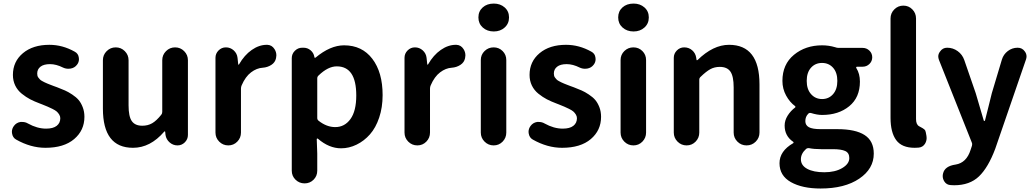

<svg xmlns="http://www.w3.org/2000/svg" viewBox="-20 -830 5912 1096"><path d="M239.3 13.7Q155.3 13.7 72.3 -33.2Q52.7 -43.9 48.8 -68.4Q47.9 -73.2 47.9 -77.1Q47.9 -95.7 59.6 -111.3Q73.2 -129.9 96.7 -133.8Q102.5 -133.8 107.4 -133.8Q125 -133.8 139.6 -125Q192.4 -95.7 243.2 -95.7Q283.2 -95.7 303.7 -111.8Q324.2 -127.9 324.2 -155.3Q324.2 -166 317.9 -176.3Q311.5 -186.5 303.7 -193.4Q295.9 -200.2 279.3 -208.5Q262.7 -216.8 252 -221.2Q241.2 -225.6 219.7 -234.4Q210.9 -237.3 207 -239.3Q175.8 -251 152.3 -263.2Q128.9 -275.4 104.5 -294.9Q80.1 -314.5 66.9 -341.8Q53.7 -369.1 53.7 -402.3Q53.7 -478.5 110.8 -526.4Q168 -574.2 261.7 -574.2Q336.9 -574.2 406.2 -535.2Q426.8 -524.4 429.7 -502Q430.7 -497.1 430.7 -492.2Q430.7 -474.6 419.9 -460.9Q406.2 -442.4 382.8 -438.5Q377 -437.5 370.1 -437.5Q354.5 -437.5 339.8 -444.3Q300.8 -463.9 265.6 -463.9Q229.5 -463.9 210.9 -449.2Q192.4 -434.6 192.4 -410.2Q192.4 -403.3 193.8 -397.5Q195.3 -391.6 199.7 -386.2Q204.1 -380.9 208 -376.5Q211.9 -372.1 220.2 -367.7Q228.5 -363.3 233.9 -360.4Q239.3 -357.4 250.5 -353Q261.7 -348.6 267.6 -346.2Q273.4 -343.8 286.6 -338.9Q299.8 -334 305.7 -332Q333 -321.3 351.1 -313.5Q369.1 -305.7 392.1 -290.5Q415 -275.4 428.7 -259.3Q442.4 -243.2 452.1 -218.3Q461.9 -193.4 461.9 -163.1Q461.9 -85.9 403.3 -36.1Q344.7 13.7 239.3 13.7Z M739.3 13.7Q567.4 13.7 567.4 -210V-486.3Q567.4 -516.6 588.9 -538.1Q610.4 -559.6 640.6 -559.6Q670.9 -559.6 692.4 -538.1Q713.9 -516.6 713.9 -486.3V-228.5Q713.9 -165 732.4 -138.7Q751 -112.3 792 -112.3Q824.2 -112.3 848.6 -126.5Q873 -140.6 900.4 -174.8Q906.2 -181.6 906.2 -191.4V-486.3Q906.2 -516.6 927.7 -538.1Q949.2 -559.6 979.5 -559.6Q1009.8 -559.6 1031.2 -538.1Q1052.7 -516.6 1052.7 -486.3V-59.6Q1052.7 -35.2 1035.2 -17.6Q1017.6 0 993.2 0Q967.8 0 948.2 -17.1Q928.7 -34.2 924.8 -59.6L922.9 -78.1Q921.9 -80.1 919.9 -80.1Q918 -80.1 917 -78.1Q837.9 13.7 739.3 13.7Z M1210 -73.2V-500Q1210 -524.4 1227.5 -542Q1245.1 -559.6 1269.5 -559.6Q1294.9 -559.6 1314 -542.5Q1333 -525.4 1335.9 -500L1339.8 -462.9Q1339.8 -460.9 1341.8 -460.9Q1343.8 -460.9 1344.7 -462.9Q1375 -515.6 1417 -544.9Q1459 -574.2 1502.9 -574.2Q1503.9 -574.2 1505.9 -574.2Q1532.2 -573.2 1546.9 -549.8Q1557.6 -533.2 1557.6 -513.7Q1557.6 -506.8 1555.7 -498Q1550.8 -473.6 1528.8 -459.5Q1506.8 -445.3 1479.5 -443.4Q1445.3 -441.4 1413.1 -417Q1380.9 -392.6 1359.4 -342.8Q1355.5 -334 1355.5 -324.2V-73.2Q1355.5 -43 1334.5 -21.5Q1313.5 0 1283.2 0Q1252.9 0 1231.4 -21.5Q1210 -43 1210 -73.2Z M1645.5 144.5V-498Q1645.5 -522.5 1663.1 -540Q1680.7 -557.6 1705.1 -557.6H1712.9Q1735.4 -557.6 1752.9 -543Q1770.5 -528.3 1774.4 -505.9L1775.4 -502Q1775.4 -500 1777.3 -500Q1779.3 -500 1781.2 -501Q1865.2 -571.3 1944.3 -571.3Q2046.9 -571.3 2105.5 -494.1Q2164.1 -417 2164.1 -287.1Q2164.1 -216.8 2144.5 -158.7Q2125 -100.6 2091.8 -63Q2058.6 -25.4 2015.6 -4.4Q1972.7 16.6 1926.8 16.6Q1858.4 16.6 1794.9 -38.1Q1793 -40 1790.5 -39.1Q1788.1 -38.1 1788.1 -35.2L1791 46.9V144.5Q1791 174.8 1770 195.8Q1749 216.8 1718.8 216.8Q1688.5 216.8 1667 195.8Q1645.5 174.8 1645.5 144.5ZM1893.6 -104.5Q1947.3 -104.5 1980.5 -150.4Q2013.7 -196.3 2013.7 -285.2Q2013.7 -451.2 1902.3 -451.2Q1852.5 -451.2 1798.8 -399.4Q1791 -392.6 1791 -382.8V-156.2Q1791 -146.5 1798.8 -140.6Q1844.7 -104.5 1893.6 -104.5Z M2289.1 -73.2V-500Q2289.1 -524.4 2306.6 -542Q2324.2 -559.6 2348.6 -559.6Q2374 -559.6 2393.1 -542.5Q2412.1 -525.4 2415 -500L2418.9 -462.9Q2418.9 -460.9 2420.9 -460.9Q2422.9 -460.9 2423.8 -462.9Q2454.1 -515.6 2496.1 -544.9Q2538.1 -574.2 2582 -574.2Q2583 -574.2 2585 -574.2Q2611.3 -573.2 2626 -549.8Q2636.7 -533.2 2636.7 -513.7Q2636.7 -506.8 2634.8 -498Q2629.9 -473.6 2607.9 -459.5Q2585.9 -445.3 2558.6 -443.4Q2524.4 -441.4 2492.2 -417Q2460 -392.6 2438.5 -342.8Q2434.6 -334 2434.6 -324.2V-73.2Q2434.6 -43 2413.6 -21.5Q2392.6 0 2362.3 0Q2332 0 2310.5 -21.5Q2289.1 -43 2289.1 -73.2Z M2724.6 -73.2V-487.3Q2724.6 -517.6 2746.1 -538.6Q2767.6 -559.6 2797.9 -559.6Q2828.1 -559.6 2849.1 -538.6Q2870.1 -517.6 2870.1 -487.3V-73.2Q2870.1 -43 2849.1 -21.5Q2828.1 0 2797.9 0Q2767.6 0 2746.1 -21.5Q2724.6 -43 2724.6 -73.2ZM2798.8 -650.4Q2760.7 -650.4 2735.8 -672.9Q2710.9 -695.3 2710.9 -730.5Q2710.9 -765.6 2735.4 -787.6Q2759.8 -809.6 2798.8 -809.6Q2835.9 -809.6 2860.8 -787.6Q2885.7 -765.6 2885.7 -730.5Q2885.7 -695.3 2860.8 -672.9Q2835.9 -650.4 2798.8 -650.4Z M3188.5 13.7Q3104.5 13.7 3021.5 -33.2Q3002 -43.9 2998 -68.4Q2997.1 -73.2 2997.1 -77.1Q2997.1 -95.7 3008.8 -111.3Q3022.5 -129.9 3045.9 -133.8Q3051.8 -133.8 3056.6 -133.8Q3074.2 -133.8 3088.9 -125Q3141.6 -95.7 3192.4 -95.7Q3232.4 -95.7 3252.9 -111.8Q3273.4 -127.9 3273.4 -155.3Q3273.4 -166 3267.1 -176.3Q3260.7 -186.5 3252.9 -193.4Q3245.1 -200.2 3228.5 -208.5Q3211.9 -216.8 3201.2 -221.2Q3190.4 -225.6 3168.9 -234.4Q3160.2 -237.3 3156.2 -239.3Q3125 -251 3101.6 -263.2Q3078.1 -275.4 3053.7 -294.9Q3029.3 -314.5 3016.1 -341.8Q3002.9 -369.1 3002.9 -402.3Q3002.9 -478.5 3060.1 -526.4Q3117.2 -574.2 3210.9 -574.2Q3286.1 -574.2 3355.5 -535.2Q3376 -524.4 3378.9 -502Q3379.9 -497.1 3379.9 -492.2Q3379.9 -474.6 3369.1 -460.9Q3355.5 -442.4 3332 -438.5Q3326.2 -437.5 3319.3 -437.5Q3303.7 -437.5 3289.1 -444.3Q3250 -463.9 3214.8 -463.9Q3178.7 -463.9 3160.2 -449.2Q3141.6 -434.6 3141.6 -410.2Q3141.6 -403.3 3143.1 -397.5Q3144.5 -391.6 3148.9 -386.2Q3153.3 -380.9 3157.2 -376.5Q3161.1 -372.1 3169.4 -367.7Q3177.7 -363.3 3183.1 -360.4Q3188.5 -357.4 3199.7 -353Q3210.9 -348.6 3216.8 -346.2Q3222.7 -343.8 3235.8 -338.9Q3249 -334 3254.9 -332Q3282.2 -321.3 3300.3 -313.5Q3318.4 -305.7 3341.3 -290.5Q3364.3 -275.4 3377.9 -259.3Q3391.6 -243.2 3401.4 -218.3Q3411.1 -193.4 3411.1 -163.1Q3411.1 -85.9 3352.5 -36.1Q3293.9 13.7 3188.5 13.7Z M3522.5 -73.2V-487.3Q3522.5 -517.6 3543.9 -538.6Q3565.4 -559.6 3595.7 -559.6Q3626 -559.6 3647 -538.6Q3668 -517.6 3668 -487.3V-73.2Q3668 -43 3647 -21.5Q3626 0 3595.7 0Q3565.4 0 3543.9 -21.5Q3522.5 -43 3522.5 -73.2ZM3596.7 -650.4Q3558.6 -650.4 3533.7 -672.9Q3508.8 -695.3 3508.8 -730.5Q3508.8 -765.6 3533.2 -787.6Q3557.6 -809.6 3596.7 -809.6Q3633.8 -809.6 3658.7 -787.6Q3683.6 -765.6 3683.6 -730.5Q3683.6 -695.3 3658.7 -672.9Q3633.8 -650.4 3596.7 -650.4Z M3826.2 -73.2V-500Q3826.2 -524.4 3843.8 -542Q3861.3 -559.6 3885.7 -559.6Q3912.1 -559.6 3931.2 -543Q3950.2 -526.4 3954.1 -501L3956.1 -488.3Q3956.1 -486.3 3958 -486.3Q3960 -486.3 3961.9 -487.3Q4050.8 -574.2 4141.6 -574.2Q4315.4 -574.2 4315.4 -348.6V-73.2Q4315.4 -43 4293.9 -21.5Q4272.5 0 4241.7 0Q4210.9 0 4189.5 -21.5Q4168 -43 4168 -73.2V-331.1Q4168 -394.5 4149.4 -421.4Q4130.9 -448.2 4088.9 -448.2Q4058.6 -448.2 4034.7 -435.1Q4010.7 -421.9 3979.5 -391.6Q3971.7 -384.8 3971.7 -375V-73.2Q3971.7 -43 3950.7 -21.5Q3929.7 0 3899.4 0Q3869.1 0 3847.7 -21.5Q3826.2 -43 3826.2 -73.2Z M4664.1 246.1Q4559.6 246.1 4494.6 209.5Q4429.7 172.9 4429.7 101.6Q4429.7 32.2 4507.8 -12.7Q4509.8 -13.7 4509.8 -16.6Q4509.8 -19.5 4507.8 -20.5Q4459 -53.7 4459 -113.3Q4459 -142.6 4476.1 -169.9Q4493.2 -197.3 4519.5 -216.8Q4520.5 -217.8 4520.5 -219.7Q4520.5 -221.7 4519.5 -223.6Q4488.3 -246.1 4467.3 -284.7Q4446.3 -323.2 4446.3 -368.2Q4446.3 -462.9 4512.2 -517.1Q4578.1 -571.3 4672.9 -571.3Q4710.9 -571.3 4747.1 -560.5Q4757.8 -556.6 4766.6 -556.6H4904.3Q4926.8 -556.6 4942.9 -541Q4959 -525.4 4959 -502.9Q4959 -480.5 4942.9 -464.8Q4926.8 -449.2 4904.3 -449.2H4872.1Q4869.1 -449.2 4867.7 -446.3Q4866.2 -443.4 4868.2 -441.4Q4888.7 -409.2 4888.7 -364.3Q4888.7 -273.4 4827.6 -223.6Q4766.6 -173.8 4672.9 -173.8Q4644.5 -173.8 4610.4 -184.6Q4599.6 -187.5 4593.8 -180.7Q4577.1 -164.1 4577.1 -138.7Q4577.1 -115.2 4597.2 -104Q4617.2 -92.8 4665 -92.8H4759.8Q4863.3 -92.8 4915.5 -59.1Q4967.8 -25.4 4967.8 46.9Q4967.8 133.8 4884.8 189.9Q4801.8 246.1 4664.1 246.1ZM4759.8 -368.2Q4759.8 -416 4735.4 -443.4Q4710.9 -470.7 4672.4 -470.7Q4633.8 -470.7 4609.4 -443.4Q4585 -416 4585 -368.2Q4585 -320.3 4609.9 -292.5Q4634.8 -264.6 4672.9 -264.6Q4710.9 -264.6 4735.4 -292.5Q4759.8 -320.3 4759.8 -368.2ZM4685.5 153.3Q4747.1 153.3 4787.6 129.4Q4828.1 105.5 4828.1 72.3Q4828.1 43 4805.2 32.2Q4782.2 21.5 4734.4 21.5H4667Q4627 21.5 4597.7 15.6Q4595.7 15.6 4593.8 15.6Q4585.9 15.6 4581.1 20.5Q4551.8 46.9 4551.8 79.1Q4551.8 114.3 4587.9 133.8Q4624 153.3 4685.5 153.3Z M5201.2 13.7Q5127.9 13.7 5095.7 -30.3Q5063.5 -74.2 5063.5 -157.2V-724.6Q5063.5 -754.9 5085 -776.4Q5106.4 -797.9 5136.7 -797.9Q5167 -797.9 5188 -776.4Q5209 -754.9 5209 -724.6V-150.4Q5209 -119.1 5226.6 -109.4Q5227.5 -108.4 5235.4 -104.5Q5243.2 -100.6 5246.1 -98.6Q5249 -96.7 5254.4 -92.8Q5259.8 -88.9 5261.7 -84.5Q5263.7 -80.1 5264.6 -75.2L5268.6 -53.7Q5269.5 -47.9 5269.5 -42Q5269.5 -24.4 5259.8 -8.8Q5247.1 10.7 5223.6 12.7Q5212.9 13.7 5201.2 13.7Z M5426.8 227.5Q5416 227.5 5407.2 226.6Q5382.8 225.6 5370.1 205.1Q5361.3 190.4 5361.3 174.8Q5361.3 168 5363.3 160.2Q5373 118.2 5434.6 109.4Q5497.1 99.6 5520.5 25.4L5528.3 2Q5531.2 -7.8 5527.3 -16.6L5339.8 -488.3Q5335.9 -499 5335.9 -507.8Q5335.9 -522.5 5345.7 -535.2Q5360.4 -557.6 5386.7 -557.6Q5419.9 -557.6 5446.8 -538.1Q5473.6 -518.6 5484.4 -487.3L5549.8 -297.9Q5552.7 -290 5595.7 -141.6Q5596.7 -139.6 5599.1 -139.6Q5601.6 -139.6 5602.5 -141.6Q5608.4 -167 5622.1 -219.2Q5635.7 -271.5 5641.6 -297.9L5699.2 -490.2Q5708 -519.5 5732.9 -538.6Q5757.8 -557.6 5789.1 -557.6Q5815.4 -557.6 5830.1 -536.1Q5839.8 -523.4 5839.8 -507.8Q5839.8 -500 5836.9 -491.2L5661.1 19.5Q5621.1 126 5568.4 176.8Q5515.6 227.5 5426.8 227.5Z"/></svg>

Font: Gen Jyuu GothicX Bold
Style: Bold
Weight: 700
Designer: Ryoko NISHIZUKA (kana &amp; ideographs); Paul D. Hunt (Latin, Greek &amp; Cyrillic); Wenlong ZHANG (bopomofo); Sandoll C
Version: Version 1.058.20140828